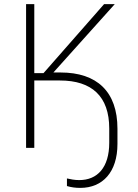

<svg xmlns="http://www.w3.org/2000/svg" viewBox="-20 -720 673 935"><path d="M107 0H147V-328H272C427 -328 512 -251 512 -94V-25C512 96 454 157 366 157C343 157 324 153 306 149V186C326 192 347 195 371 195C480 195 552 118 552 -19V-93C552 -274 452 -367 275 -367H240L539 -700H487L192 -364H147V-700H107Z"/></svg>

Font: Fixel Text ExtraLight
Style: Regular
Weight: 200
Width: 4
Designer: AlfaBravo + MacPaw
Foundry: Kyrylo Tkachov, Marchela Mozhyna, Serhii Makarenko, Maria Weinstein, Zakhar Kryvoshyya
Version: Version 1.211